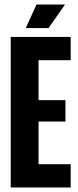

<svg xmlns="http://www.w3.org/2000/svg" viewBox="-20 -822 344 842"><path d="M27 0V-660H290V-558H149V-383H267V-289H149V-102H290V0ZM193 -699H93L140 -802H265Z"/></svg>

Font: Bricolage Grotesque 48pt Condensed SemiBold
Style: Regular
Weight: 600
Width: 3
Designer: Mathieu Triay
Foundry: Atelier Triay
Version: Version 1.000; ttfautohint (v1.8.4.7-5d5b);gftools[0.9.32]